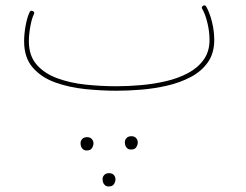

<svg xmlns="http://www.w3.org/2000/svg" viewBox="-20 -335 910 711"><path d="M69.3 -182.1Q69.3 -209.5 75 -240.5Q80.6 -271.5 89.8 -290Q93.3 -297.9 101.6 -293.9Q109.4 -290.5 105.5 -282.2Q97.7 -267.1 92.3 -237.1Q86.9 -207 86.9 -182.1Q86.9 -128.9 115.5 -95.9Q144 -63 191.7 -45.4Q239.3 -27.8 296.6 -21.7Q354 -15.6 411.6 -15.6Q454.6 -15.6 502.2 -19.8Q549.8 -23.9 594.7 -34.4Q639.6 -44.9 676 -64.2Q712.4 -83.5 734.1 -113.8Q755.9 -144 755.9 -187Q755.9 -218.3 748 -250.5Q740.2 -282.7 729 -301.8Q724.6 -309.1 731.9 -313.5Q739.3 -317.9 743.7 -310.5Q756.3 -288.6 764.9 -254.4Q773.4 -220.2 773.4 -187Q773.4 -137.7 749.5 -104Q725.6 -70.3 686 -49.6Q646.5 -28.8 598.6 -17.8Q550.8 -6.8 502 -2.9Q453.1 1 411.6 1Q355.5 1 295.7 -5.1Q235.8 -11.2 184.3 -29.8Q132.8 -48.3 101.1 -85Q69.3 -121.6 69.3 -182.1ZM442.4 190.9Q442.4 183.1 448.5 176.3Q454.6 169.4 466.8 169.4Q480 169.4 486.3 179.2Q490.2 185.1 490.2 191.9Q490.2 200.7 484.9 209.7Q479.5 218.8 465.3 218.8Q456.1 218.8 450.9 213.9Q445.8 209 443.8 202.6Q442.4 197.3 442.4 190.9ZM278.3 194.3Q278.3 186.5 284.4 179.7Q290.5 172.9 302.7 172.9Q315.9 172.9 322.3 182.6Q326.2 188.5 326.2 195.3Q326.2 204.1 320.8 213.1Q315.4 222.2 301.3 222.2Q292 222.2 286.9 217.3Q281.7 212.4 279.8 206.1Q278.3 200.7 278.3 194.3ZM359.9 327.6Q359.9 319.8 366 313Q372.1 306.2 384.3 306.2Q397.5 306.2 403.8 315.9Q407.7 321.8 407.7 328.6Q407.7 337.4 402.3 346.4Q397 355.5 382.8 355.5Q373.5 355.5 368.4 350.6Q363.3 345.7 361.3 339.4Q359.9 334 359.9 327.6Z"/></svg>

Font: Mikhak Thin
Style: Regular
Weight: 100
Designer: Amin Abedi
Version: Version 3.3